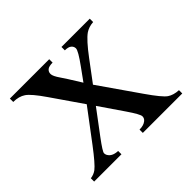

<svg xmlns="http://www.w3.org/2000/svg" viewBox="-113 -587 726 726"><g transform="rotate(-45 250.0 -223.5)"><path d="M13.2 -447.3H223.6V-429.2Q203.6 -429.2 195.6 -422.4Q187.5 -415.5 187.5 -404.3Q187.5 -392.6 204.6 -368.2Q210 -360.4 220.7 -343.8L252.4 -293L289.1 -343.8Q324.2 -392.1 324.2 -404.8Q324.2 -415 315.9 -422.1Q307.6 -429.2 289.1 -429.2V-447.3H440.4V-429.2Q416.5 -427.7 398.9 -416Q375 -399.4 333.5 -343.8L272.5 -262.2L383.8 -102.1Q424.8 -43 442.4 -31Q460 -19 487.8 -17.6V0H276.9V-17.6Q298.8 -17.6 311 -27.3Q320.3 -34.2 320.3 -45.4Q320.3 -56.6 289.1 -102.1L223.6 -197.8L151.9 -102.1Q118.7 -57.6 118.7 -49.3Q118.7 -37.6 129.6 -28.1Q140.6 -18.6 162.6 -17.6V0H16.6V-17.6Q34.2 -20 47.4 -29.8Q65.9 -43.9 109.9 -102.1L203.6 -226.6L118.7 -349.6Q82.5 -402.3 62.7 -415.8Q43 -429.2 13.2 -429.2Z"/></g></svg>

Font: Jameel Khushkhat-L
Style: Regular
Weight: 400
Version: Version 3.5